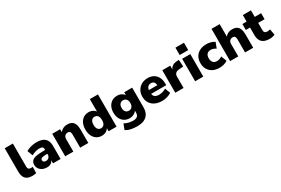

<svg xmlns="http://www.w3.org/2000/svg" viewBox="112 -2092 5329 3636"><g transform="rotate(-30 2777.0 -273.5)"><path d="M246 11Q144 11 98 -40.5Q52 -92 52 -196V-705H230V-202Q230 -180 236.5 -164Q243 -148 257.5 -140Q272 -132 294 -132Q304 -132 314.5 -133Q325 -134 335 -136L333 0Q313 6 291.5 8.5Q270 11 246 11Z M571 11Q514 11 470.5 -10Q427 -31 402.5 -67.5Q378 -104 378 -151Q378 -205 406 -236Q434 -267 496 -280.5Q558 -294 661 -294H716V-210H661Q632 -210 610.5 -207Q589 -204 575 -197.5Q561 -191 554 -181Q547 -171 547 -158Q547 -135 563.5 -120Q580 -105 611 -105Q636 -105 655.5 -116Q675 -127 687 -146.5Q699 -166 699 -192V-308Q699 -344 680.5 -359Q662 -374 617 -374Q579 -374 533 -362Q487 -350 443 -325L398 -442Q424 -460 462.5 -474Q501 -488 544.5 -495.5Q588 -503 625 -503Q707 -503 760.5 -479.5Q814 -456 840.5 -407.5Q867 -359 867 -283V0H701V-93H707Q702 -61 684 -38Q666 -15 637 -2Q608 11 571 11Z M968 0V-492H1141V-406H1130Q1154 -453 1198.5 -478Q1243 -503 1300 -503Q1359 -503 1397 -480.5Q1435 -458 1454 -410.5Q1473 -363 1473 -291V0H1295V-284Q1295 -314 1288 -332.5Q1281 -351 1267.5 -359Q1254 -367 1234 -367Q1207 -367 1187 -355.5Q1167 -344 1156.5 -323Q1146 -302 1146 -273V0Z M1766 11Q1703 11 1654.5 -20Q1606 -51 1578.5 -109Q1551 -167 1551 -246Q1551 -327 1578.5 -384Q1606 -441 1654.5 -472Q1703 -503 1766 -503Q1821 -503 1865 -477Q1909 -451 1924 -410H1913V-705H2091V0H1917V-89H1926Q1912 -44 1867.5 -16.5Q1823 11 1766 11ZM1823 -120Q1863 -120 1889 -150Q1915 -180 1915 -246Q1915 -313 1889 -342.5Q1863 -372 1823 -372Q1782 -372 1756 -342.5Q1730 -313 1730 -246Q1730 -180 1756 -150Q1782 -120 1823 -120Z M2438 191Q2364 191 2299.5 177Q2235 163 2189 131L2235 11Q2261 26 2293.5 37.5Q2326 49 2359 54.5Q2392 60 2421 60Q2482 60 2512.5 34.5Q2543 9 2543 -45V-108H2551Q2536 -66 2490 -39.5Q2444 -13 2390 -13Q2324 -13 2275 -43.5Q2226 -74 2198.5 -129Q2171 -184 2171 -258Q2171 -332 2198.5 -387Q2226 -442 2275 -472.5Q2324 -503 2390 -503Q2446 -503 2490.5 -477Q2535 -451 2550 -409H2542V-492H2716V-66Q2716 20 2684 77Q2652 134 2590 162.5Q2528 191 2438 191ZM2445 -144Q2489 -144 2515 -174Q2541 -204 2541 -258Q2541 -312 2515 -342Q2489 -372 2445 -372Q2402 -372 2376 -342Q2350 -312 2350 -258Q2350 -204 2376 -174Q2402 -144 2445 -144Z M3088 11Q2998 11 2932.5 -20.5Q2867 -52 2832 -110Q2797 -168 2797 -247Q2797 -323 2830.5 -380.5Q2864 -438 2922.5 -470.5Q2981 -503 3056 -503Q3131 -503 3185 -472Q3239 -441 3268.5 -383.5Q3298 -326 3298 -249V-210H2946V-294H3168L3152 -281Q3152 -335 3129 -361.5Q3106 -388 3064 -388Q3033 -388 3010.5 -373.5Q2988 -359 2976 -331Q2964 -303 2964 -261V-252Q2964 -205 2977.5 -176Q2991 -147 3020 -133.5Q3049 -120 3093 -120Q3131 -120 3172.5 -131.5Q3214 -143 3246 -165L3290 -48Q3252 -21 3197 -5Q3142 11 3088 11Z M3375 0V-492H3548V-371H3538Q3548 -431 3588.5 -464.5Q3629 -498 3695 -502L3744 -506L3754 -356L3657 -347Q3604 -342 3580 -317.5Q3556 -293 3556 -245V0Z M3804 -577V-738H3991V-577ZM3809 0V-492H3987V0Z M4341 11Q4258 11 4196.5 -20Q4135 -51 4101 -109.5Q4067 -168 4067 -247Q4067 -327 4101 -384.5Q4135 -442 4196.5 -472.5Q4258 -503 4341 -503Q4390 -503 4439 -490Q4488 -477 4518 -452L4471 -330Q4448 -348 4417.5 -358.5Q4387 -369 4360 -369Q4307 -369 4278 -337.5Q4249 -306 4249 -247Q4249 -189 4278 -156Q4307 -123 4360 -123Q4387 -123 4417.5 -133.5Q4448 -144 4471 -162L4518 -40Q4488 -17 4439 -3Q4390 11 4341 11Z M4574 0V-705H4752V-406H4736Q4760 -453 4804.5 -478Q4849 -503 4906 -503Q4965 -503 5003 -480.5Q5041 -458 5060 -410.5Q5079 -363 5079 -291V0H4901V-284Q4901 -314 4894 -332.5Q4887 -351 4873.5 -359Q4860 -367 4840 -367Q4813 -367 4793 -355.5Q4773 -344 4762.5 -323Q4752 -302 4752 -273V0Z M5438 11Q5326 11 5272 -41Q5218 -93 5218 -198V-361H5126V-492H5218V-635H5396V-492H5536V-361H5396V-204Q5396 -167 5413.5 -149.5Q5431 -132 5469 -132Q5481 -132 5495.5 -135Q5510 -138 5528 -142L5552 -14Q5529 -2 5498.5 4.5Q5468 11 5438 11Z"/></g></svg>

Font: Nunito Sans 12pt ExtraLight 12pt Black
Style: Regular
Weight: 900
Version: Version 3.101;gftools[0.9.27]